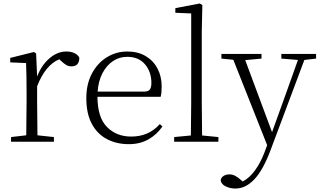

<svg xmlns="http://www.w3.org/2000/svg" viewBox="-20 -820 1849 1111"><path d="M130.9 0H43.9V-26.9L131.8 -37.1L133.8 -226.1V-280.8Q133.8 -332.5 133.1 -375Q132.3 -417.5 130.9 -455.1L39.1 -459V-484.9L175.8 -519L189 -511.2L194.8 -377Q219.7 -442.4 265.9 -482.2Q312 -522 363.8 -522Q391.1 -522 411.6 -512Q432.1 -502 439 -485.8Q439 -436 393.1 -436Q376.5 -436 363 -444.1Q349.6 -452.1 333 -467.8L323.2 -477.1Q242.2 -443.4 194.8 -320.8V-226.1L196.8 -37.1L292 -26.9V0Z M725.6 14.2Q654.3 14.2 598.6 -15.1Q543 -44.4 511.2 -103.5Q479.5 -162.6 479.5 -252Q479.5 -334 512 -394.8Q544.4 -455.6 598.4 -488.8Q652.3 -522 716.8 -522Q778.3 -522 823 -495.4Q867.7 -468.8 891.6 -423.1Q915.5 -377.4 915.5 -319.8Q915.5 -282.7 909.7 -259.8H543.9Q544.4 -140.6 599.1 -85.2Q653.8 -29.8 738.8 -29.8Q791 -29.8 831.8 -47.9Q872.6 -65.9 904.8 -102.1L919.9 -87.9Q886.7 -40.5 838.4 -13.2Q790 14.2 725.6 14.2ZM544.9 -290H814.9Q838.9 -290 847.4 -302.5Q856 -314.9 856 -340.8Q856 -403.8 819.3 -447.5Q782.7 -491.2 715.8 -491.2Q670.9 -491.2 633.8 -466.6Q596.7 -441.9 573 -396.7Q549.3 -351.6 544.9 -290Z M1083.5 0H987.8V-26.9L1084.5 -36.1L1086.4 -226.1V-742.2L994.6 -746.1V-772.9L1135.7 -799.8L1150.9 -791L1147.5 -637.2V-226.1L1149.4 -36.1L1243.7 -26.9V0Z M1607.9 -481V-507.8H1809.1V-481L1741.2 -473.1L1545.9 47.9Q1502.4 164.1 1451.9 217.5Q1401.4 271 1342.3 271Q1311.5 271 1285.9 258.5Q1260.3 246.1 1256.8 223.1Q1260.3 205.6 1274.7 197.3Q1289.1 189 1308.1 189Q1324.7 189 1341.1 197.5Q1357.4 206.1 1374 221.2L1384.3 230Q1422.9 210.4 1455.1 166.5Q1487.3 122.6 1510.3 62L1525.9 20L1330.1 -474.1L1261.2 -481V-507.8H1493.2V-481L1398.9 -472.2L1554.2 -55.2L1630.9 -268.1L1704.1 -473.1Z"/></svg>

Font: Source Han Serif TW ExtraLight
Style: Regular
Weight: 250
Designer: Ryoko NISHIZUKA Ë•øÂ°öÊ∂ºÂ≠ê (kana & ideographs); Frank Grie√ühammer (Latin, Greek & Cyrillic); Wenlong ZHANG Âº†ÊñáÈæô 
Foundry: Adobe
Version: Version 2.003;hotconv 1.1.1;makeotfexe 2.6.0